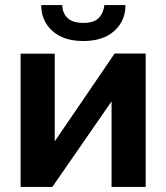

<svg xmlns="http://www.w3.org/2000/svg" viewBox="-20 -734 653 754"><path d="M61 0V-523.3H195V-178.9L430.2 -523.8H552.1V0H418.1V-335.9L185.6 0ZM307.3 -572.9Q229.8 -572.9 185.8 -612.3Q141.9 -651.8 141.9 -714.1H224.7Q224.7 -683.8 244.6 -664Q264.6 -644.1 307.3 -644.1Q348.6 -644.1 367.3 -663Q386 -681.8 390 -714.1H472.7Q472.7 -651.8 428.6 -612.3Q384.5 -572.9 307.3 -572.9Z"/></svg>

Font: Raleway Thin
Style: Regular
Weight: 100
Designer: Matt McInerney, Pablo Impallari, Rodrigo Fuenzalida
Foundry: Matt McInerney, Pablo Impallari, Rodrigo Fuenzalida
Version: Version 4.026